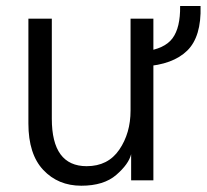

<svg xmlns="http://www.w3.org/2000/svg" viewBox="-20 -586 672 624"><path d="M72.3 -184.6V-525.4H148.4V-200.2Q148.4 -45.9 261.7 -45.9Q331.1 -45.9 367.7 -99.6Q404.3 -153.3 404.3 -226.6V-525.4H478.5V0H406.2V-85Q398.4 -52.7 357.9 -17.6Q317.4 17.6 244.1 17.6Q168.9 17.6 120.6 -33.7Q72.3 -85 72.3 -184.6ZM449.2 -370.1V-418.9Q514.6 -426.8 540.5 -461.4Q566.4 -496.1 565.4 -566.4H631.8Q634.8 -466.8 588.4 -421.4Q542 -376 449.2 -370.1Z"/></svg>

Font: Gothic A1
Style: Regular
Weight: 400
Designer: HanYang I&C Co.,Ltd.
Foundry: HanYang I&C Co.,Ltd.
Version: Version 2.50